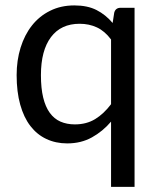

<svg xmlns="http://www.w3.org/2000/svg" viewBox="-20 -536 600 727"><path d="M400.5 -386.5V-141.5C382.2 -117.2 362.1 -98.3 340.2 -85C318.4 -71.7 292.8 -65 263.5 -65C243.2 -65 225 -68.5 209 -75.5C193 -82.5 179.5 -93.6 168.5 -108.8C157.5 -123.9 149.2 -143.2 143.5 -166.8C137.8 -190.2 135 -218.5 135 -251.5C135 -313.8 147.7 -361.8 173 -395.5C198.3 -429.2 234.5 -446 281.5 -446C305.5 -446 327.3 -441.4 347 -432.2C366.7 -423.1 384.5 -407.8 400.5 -386.5ZM489.5 -506.5H436.5C423.8 -506.5 415.8 -500.3 412.5 -488L406.5 -449C388.8 -470 368.5 -486.3 345.5 -498C322.5 -509.7 294.5 -515.5 261.5 -515.5C227.5 -515.5 196.9 -508.8 169.8 -495.2C142.6 -481.8 119.7 -463.2 101 -439.5C82.3 -415.8 68 -387.9 58 -355.8C48 -323.6 43 -288.8 43 -251.5C43 -209.5 47.5 -172.3 56.5 -140C65.5 -107.7 78.3 -80.7 95 -59C111.7 -37.3 131.8 -20.9 155.5 -9.8C179.2 1.4 205.5 7 234.5 7C269.5 7 300.7 -0.6 328 -15.8C355.3 -30.9 379.5 -50.8 400.5 -75.5V171.5H489.5Z"/></svg>

Font: LatoLatin
Style: Regular
Weight: 400
Designer: Lukasz Dziedzic with Adam Twardoch and Botio Nikoltchev
Foundry: tyPoland Lukasz Dziedzic
Version: Version 2.015; 2015-08-06; http://www.latofonts.com/